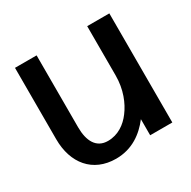

<svg xmlns="http://www.w3.org/2000/svg" viewBox="-106 -517 627 631"><g transform="rotate(-30 208.0 -201.5)"><path d="M25 -143C25 -52 76 11 164 11C226 11 269 -22 299 -61V0H383V-414H299V-227C299 -174 281 -131 259 -102C239 -75 209 -53 170 -53C126 -53 107 -89 107 -141V-414H25Z"/></g></svg>

Font: Charger Sport
Style: DfBdNrw
Weight: 400
Designer: Jasper
Foundry: Cannot Into Space Fonts
Version: Version 1.1